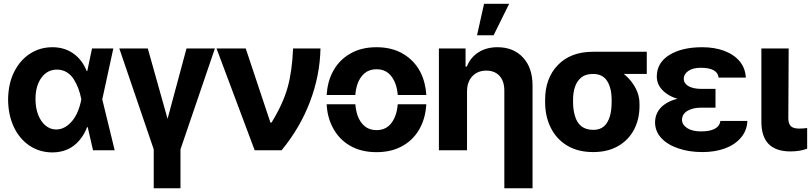

<svg xmlns="http://www.w3.org/2000/svg" viewBox="-20 -806 4350 1030"><path d="M259.3 11.7Q190.4 10.7 137.2 -25.4Q83.5 -62 53.7 -126Q23.9 -189.9 23.4 -272.5Q24.4 -356.9 55.2 -418.9Q86.4 -482.4 140.4 -517.6Q194.3 -552.7 261.2 -552.7Q326.2 -552.7 374 -518.6Q421.9 -484.4 445.3 -424.3H491.2L528.3 -274.4L595.2 0H479L416 -274.4Q410.2 -304.7 400.6 -330.3Q391.1 -356 376 -380.4Q360.8 -404.8 337.6 -418.7Q314.5 -432.6 285.6 -432.6Q233.9 -432.6 202.1 -388.9Q170.4 -345.2 170.4 -273.9Q170.4 -227.5 184.6 -190.4Q199.2 -153.3 224.1 -132.6Q249 -111.8 281.2 -111.3Q316.4 -111.3 345.5 -135.5Q374.5 -159.7 391.4 -194.8Q408.2 -230 416 -271.5L473.6 -545.9H587.9L528.3 -271.5L491.2 -124H447.3Q432.6 -85 407.2 -54.7Q352.5 11.7 259.3 11.7Z M804.7 -4.9 620.1 -545.9H772.9L878.9 -168.5L980.5 -545.9H1132.8L948.2 -4.9V204.1H804.7Z M1490.7 0H1346.2L1141.6 -545.9H1298.3L1430.7 -148.4H1436.5Q1498 -248 1522.7 -335.9Q1547.4 -423.8 1552.2 -545.9H1699.2Q1696.3 -400.4 1642.8 -260Q1589.4 -119.6 1490.7 0Z M1999.5 10.3Q1917 10.3 1856.9 -24.9Q1796.9 -59.6 1764.2 -123.5Q1735.8 -178.2 1732.4 -246.6H1886.2Q1889.2 -213.9 1897.9 -187Q1911.1 -149.9 1936.5 -128.9Q1961.9 -107.9 2000.5 -107.9Q2038.1 -107.9 2063.5 -128.9Q2088.4 -149.9 2101.6 -187Q2110.8 -212.9 2113.8 -246.6H2267.1Q2262.7 -176.8 2235.4 -123.5Q2203.1 -60.1 2142.6 -24.9Q2082.5 10.3 1999.5 10.3ZM1732.4 -296.4Q1736.8 -366.7 1764.2 -418.9Q1796.4 -481.9 1856.9 -517.1Q1916.5 -552.7 1999.5 -552.7Q2083 -552.7 2142.6 -517.1Q2203.1 -481.4 2235.4 -418.9Q2262.7 -364.7 2267.1 -296.4H2113.8Q2110.8 -330.6 2101.6 -356Q2088.4 -392.1 2063.5 -413.6Q2038.1 -434.6 2000.5 -434.6Q1961.9 -434.6 1936.5 -413.6Q1911.1 -392.6 1897.9 -356Q1888.2 -327.1 1886.2 -296.4Z M2485.4 -315.4V0H2334.5V-545.9H2477.5V-448.7H2484.4Q2503.4 -497.6 2546.4 -525.1Q2589.4 -552.7 2648.9 -552.7Q2734.4 -552.7 2785.6 -497.6Q2836.9 -442.4 2836.9 -347.2V204.1H2685.5V-320.3Q2685.5 -370.1 2660.2 -398.4Q2634.8 -426.8 2588.9 -427.2Q2542.5 -427.2 2513.9 -397Q2485.4 -366.7 2485.4 -315.4ZM2627.9 -616.7H2539.1L2576.7 -785.6H2711.4Z M2904.3 -258.8V-269.5Q2904.3 -386.7 2973.1 -457.5Q3042 -528.3 3161.1 -528.3Q3172.9 -522 3183.6 -505.9Q3211.9 -461.4 3258.3 -446.3Q3297.4 -433.6 3332 -404.8Q3368.2 -374 3389.6 -333.5Q3411.1 -293 3410.6 -249V-238.3Q3411.1 -169.4 3382.3 -112.3Q3352.1 -54.7 3296.1 -22.5Q3240.2 9.8 3162.6 9.8Q3079.6 9.8 3022 -25.4Q2964.8 -60.1 2934.6 -120.8Q2904.3 -181.6 2904.3 -258.8ZM3054.2 -269.5V-258.8Q3054.2 -217.3 3064.5 -183.6Q3085.9 -109.4 3162.6 -109.4Q3199.7 -109.4 3221.2 -129.4Q3261.2 -166.5 3261.2 -258.8V-269.5Q3261.2 -334 3236.8 -371.8Q3212.4 -409.7 3161.1 -409.2Q3122.6 -409.7 3098.6 -390.6Q3054.2 -354.5 3054.2 -269.5ZM3161.1 -528.3H3449.7V-409.2H3161.1Z M3708.5 -286.1H3818.4V-228.5H3741.7Q3696.8 -228.5 3668 -211.4Q3639.2 -194.3 3638.7 -163.6Q3638.7 -137.2 3666 -119.1Q3693.4 -101.1 3740.7 -101.1Q3836.4 -101.1 3844.7 -157.2H3989.3Q3987.3 -105 3954.1 -66.7Q3920.9 -28.3 3867.7 -9.3Q3814.5 9.8 3748.5 9.8Q3676.3 9.8 3619.6 -9.8Q3561 -29.3 3527.8 -65.2Q3494.6 -101.1 3494.1 -148.4Q3494.1 -209.5 3545.4 -246.1Q3601.1 -286.1 3708.5 -286.1ZM3818.4 -329.1V-264.6H3708.5Q3607.9 -264.6 3553.7 -305.2Q3503.4 -342.3 3503.4 -395Q3503.4 -469.2 3570.6 -511Q3637.7 -552.7 3747.6 -552.7Q3812 -552.7 3864.3 -533.7Q3917.5 -513.7 3948 -477.1Q3978.5 -440.4 3981 -389.6H3835Q3829.1 -442.4 3739.7 -442.4Q3696.8 -442.4 3672.6 -425.5Q3648.4 -408.7 3647.9 -383.3Q3648.4 -358.4 3673.1 -344Q3697.8 -329.6 3741.7 -329.1Z M4064.5 -152.8V-545.9H4210.9L4209 -170.4Q4210 -139.6 4223.9 -127.9Q4237.8 -116.2 4267.1 -116.2Q4287.6 -116.2 4310.1 -119.1V-8.3Q4270.5 6.3 4220.2 6.3Q4064.5 6.3 4064.5 -152.8Z"/></svg>

Font: Inter Tight Stencil
Style: Bold
Weight: 700
Designer: Rasmus Andersson
Foundry: rsms
Version: Version 3.004;Glyphs 3.1.2 (3151)